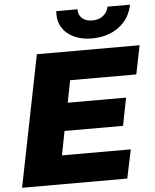

<svg xmlns="http://www.w3.org/2000/svg" viewBox="-60 -970 825 1020"><g transform="rotate(-5 352.0 -459.5)"><path d="M242 -153H609L577 0H16L156 -700H704L673 -547H320L297 -429H608L579 -281H267ZM454 -758Q400 -758 359 -777.5Q318 -797 296 -833Q274 -869 279 -919H392Q391 -889 411 -871Q431 -853 465 -853Q500 -853 523 -871Q546 -889 552 -919H672Q657 -844 598.5 -801Q540 -758 454 -758Z"/></g></svg>

Font: Montserrat ExtraBold
Style: Italic
Weight: 800
Italic angle: -11.3°
Designer: Julieta Ulanovsky
Foundry: Julieta Ulanovsky
Version: Version 9.000; ttfautohint (v1.8.4.7-5d5b)